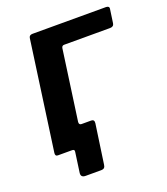

<svg xmlns="http://www.w3.org/2000/svg" viewBox="-123 -617 719 828"><g transform="rotate(-20 236.5 -203.0)"><path d="M128 124Q106 124 108 104L121 11Q123 0 111 0H64L77 -92H174L177 -105Q176 -92 188 -92H232Q247 -92 245 -75L219 106Q218 115 213.5 119.5Q209 124 198 124ZM46 0Q33 0 35 -15L105 -517Q107 -530 122 -530H459Q466 -530 470 -527Q474 -524 473 -517L464 -454Q462 -439 445 -439H234Q224 -439 222 -428L164 -13Q163 0 148 0Z"/></g></svg>

Font: Libre Franklin SemiBold
Style: Italic
Weight: 600
Italic angle: -8°
Designer: Pablo Impallari, Rodrigo Fuenzalida, Nhung Nguyen
Foundry: Impallari Type
Version: Version 3.000